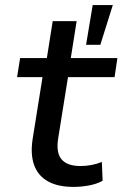

<svg xmlns="http://www.w3.org/2000/svg" viewBox="-20 -725 481 754"><path d="M269 9Q207 9 168 -13Q129 -35 114 -77Q99 -119 108 -178L147 -422H47L59 -497H164L187 -642H281L258 -497H441L430 -422H247L209 -185Q199 -126 221.5 -99.5Q244 -73 296 -73Q318 -73 339 -77Q360 -81 380 -89L383 -15Q359 -2 328.5 3.5Q298 9 269 9ZM318 -549 344 -705H423L374 -549Z"/></svg>

Font: Nunito Sans 7pt Medium
Style: Italic
Weight: 500
Italic angle: -9°
Designer: Vernon Adams
Foundry: Vernon Adams
Version: Version 3.101;gftools[0.9.27]